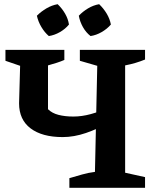

<svg xmlns="http://www.w3.org/2000/svg" viewBox="-20 -896 740 916"><path d="M311 0V-46Q342 -55 371.5 -63.5Q401 -72 433 -76L444 -582L361 -606V-658H672V-612Q650 -603 626.5 -596Q603 -589 577 -584V-72L672 -51V0ZM279 -242Q181 -242 126 -283.5Q71 -325 71 -403L76 -582L6 -606V-658H287V-610Q271 -603 251 -596.5Q231 -590 209 -584V-375Q228 -356 259 -348Q290 -340 330 -340Q370 -340 412.5 -351.5Q455 -363 500 -384L499 -311Q447 -281 390 -261.5Q333 -242 279 -242ZM255 -876Q276 -856 290.5 -831Q305 -806 309 -779Q292 -758 266 -743Q240 -728 213 -724Q193 -741 177.5 -767Q162 -793 156 -821Q176 -841 201.5 -856Q227 -871 255 -876ZM453 -876Q474 -856 489 -831Q504 -806 509 -779Q491 -758 465 -743Q439 -728 412 -724Q390 -741 375.5 -767Q361 -793 356 -821Q375 -841 400 -856Q425 -871 453 -876Z"/></svg>

Font: Piazzolla 24pt
Style: Bold
Weight: 700
Designer: Juan Pablo del Peral
Foundry: Huerta Tipografica
Version: Version 2.005